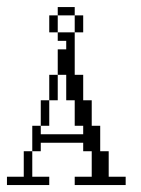

<svg xmlns="http://www.w3.org/2000/svg" viewBox="-20 -532 406 552"><path d="M0 0V-23.9H48.3V-97.2H72.8V-23.9H121.6V0ZM97.2 -170.4V-243.7H121.6V-170.4ZM121.6 -243.7V-316.9H146V-243.7ZM194.8 0V-23.9H243.7V-97.2H219.2V-121.6H97.2V-97.2H72.8V-170.4H97.2V-146H219.2V-170.4H194.8V-243.7H170.4V-316.9H146V-390.1H170.4V-414.6H146V-439H194.8V-316.9H219.2V-243.7H243.7V-170.4H268.1V-97.2H292.5V-23.9H341.3V0ZM121.6 -439V-487.8H146V-439ZM194.8 -439V-487.8H219.2V-439ZM146 -487.8V-511.7H194.8V-487.8Z"/></svg>

Font: FS Mondwest Regular
Style: Regular
Weight: 400
Designer: NZWStudios2024
Foundry: https://fontstruct.com
Version: Version 1.0